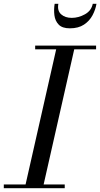

<svg xmlns="http://www.w3.org/2000/svg" viewBox="-60 -990 528 1010"><path d="M247 -970Q240.5 -933.5 261.5 -914.8Q282.5 -896 317.5 -896Q353 -896 386.8 -914.8Q420.5 -933.5 428 -970H447.5Q442.5 -939.5 426.8 -909.8Q411 -880 381.8 -860.5Q352.5 -841 307.5 -841Q267.5 -841 248.8 -860.5Q230 -880 226.2 -909.8Q222.5 -939.5 227.5 -970ZM-40 -19.5H74.5L235.5 -730.5H125V-750H445.5V-730.5H330.5L169.5 -19.5H280.5V0H-40Z"/></svg>

Font: Bodoni* 11pt
Style: Italic
Weight: 400
Italic angle: -13°
Version: Version 2.3